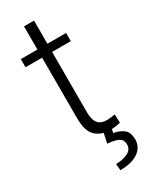

<svg xmlns="http://www.w3.org/2000/svg" viewBox="-225 -713 772 974"><g transform="rotate(-30 161.0 -226.0)"><path d="M167.5 -528.3V-664.1H108.9V-528.3H11.7V-480.5H108.9V-128.9C108.9 -75.7 119.6 -39.6 141.1 -20C154.8 -7.3 170.9 1.5 189 5.9L176.8 62.5C234.9 67.9 262.2 78.1 262.2 115.7C262.2 136.7 252 151.4 231.4 160.6C210.4 169.9 188 174.3 164.1 174.3L167.5 212.4C258.8 212.4 311 173.3 311 114.7C311 85.9 302.7 65.4 286.1 53.2C269 41 250.5 33.7 230.5 31.2L234.4 9.8C254.4 9.3 272 6.3 286.1 2L283.7 -47.4C270.5 -44.9 253.9 -42 236.3 -42C199.7 -42 167.5 -55.2 167.5 -128.9V-480.5H276.9V-528.3Z"/></g></svg>

Font: Vazirmatn ExtraLight
Style: Regular
Weight: 200
Designer: Saber Rastikerdar
Foundry: Saber Rastikerdar
Version: Version 33.003